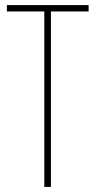

<svg xmlns="http://www.w3.org/2000/svg" viewBox="-20 -734 376 754"><path d="M180 0V-689H328V-714H7V-689H154V0Z"/></svg>

Font: Noto Sans Myanmar ExtraCondensed Thin
Style: Regular
Weight: 100
Width: 2
Designer: Monotype Design Team
Foundry: Monotype Imaging Inc.
Version: Version 2.107